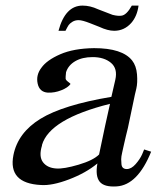

<svg xmlns="http://www.w3.org/2000/svg" viewBox="-20 -651 576 686"><path d="M520 -109Q472 10 397 15Q352 18 336 -2Q320 -22 328 -67Q287 -33 226.5 -10Q166 13 126 10Q8 4 28 -97Q44 -177 124.5 -226.5Q205 -276 378 -305L392 -366Q401 -406 376.5 -426.5Q352 -447 311 -447Q274 -447 249 -432.5Q224 -418 216 -393Q214 -375 214.5 -370Q215 -365 223 -359Q231 -353 232 -351Q223 -338 199 -328.5Q175 -319 151 -320Q121 -322 114.5 -352.5Q108 -383 128 -409Q147 -436 195 -457Q243 -478 316 -479Q417 -479 452 -435Q467 -416 469.5 -385.5Q472 -355 467 -334L462 -313L437 -194Q434 -182 429.5 -163.5Q425 -145 422.5 -133Q420 -121 416.5 -106Q413 -91 413 -82Q413 -73 414 -64Q415 -55 420 -51Q425 -47 433 -47Q449 -47 464.5 -64.5Q480 -82 488 -100L495 -117ZM373 -280Q157 -226 130 -133V-131Q118 -92 133.5 -71.5Q149 -51 181 -49Q208 -47 260.5 -62.5Q313 -78 334 -99Q358 -215 373 -280ZM475 -631Q470 -593 449 -569Q424 -541 388 -541Q365 -541 335 -555L302 -568Q274 -579 261 -579Q248 -579 238.5 -573Q229 -567 225 -561Q221 -555 214 -541H189Q213 -631 275 -631Q302 -631 330 -618L382 -598Q402 -593 414 -595Q432 -597 451 -631Z"/></svg>

Font: GFS Artemisia
Style: Italic
Weight: 400
Italic angle: -12°
Designer: Takis Katsoulidis and George D. Matthiopoulos
Foundry: George Matthiopoulos and Takis Katsoulidis
Version: Version 1.0